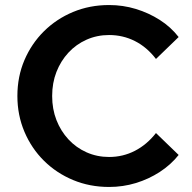

<svg xmlns="http://www.w3.org/2000/svg" viewBox="-20 -731 762 762"><path d="M413 11Q336 11 270 -16.5Q204 -44 154.5 -93Q105 -142 77 -208Q49 -274 49 -350Q49 -427 77 -492.5Q105 -558 154.5 -607Q204 -656 270 -683.5Q336 -711 413 -711Q468 -711 519 -695.5Q570 -680 614 -652Q658 -624 689 -584L599 -497Q563 -544 515.5 -568Q468 -592 413 -592Q365 -592 323.5 -573.5Q282 -555 251.5 -522Q221 -489 204 -445.5Q187 -402 187 -350Q187 -298 204 -254.5Q221 -211 251.5 -178Q282 -145 323.5 -126.5Q365 -108 413 -108Q468 -108 515.5 -132.5Q563 -157 599 -203L689 -116Q658 -77 614 -48.5Q570 -20 519 -4.5Q468 11 413 11Z"/></svg>

Font: Red Hat Text SemiBold
Style: Regular
Weight: 600
Designer: Pentagram, MCKL
Foundry: MCKL
Version: Version 1.030